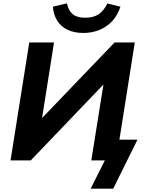

<svg xmlns="http://www.w3.org/2000/svg" viewBox="-20 -959 867 1148"><path d="M522 169 607 0H526L603 -482L617 -473L164 0H43L155 -705H303L227 -225L213 -234L665 -705H786L694 -124H802L657 169ZM479 -762Q423 -762 383.5 -781Q344 -800 322 -835.5Q300 -871 296 -919L380 -939Q390 -894 415.5 -873.5Q441 -853 490 -853Q539 -853 570 -874Q601 -895 622 -938L700 -919Q684 -869 652 -834Q620 -799 575.5 -780.5Q531 -762 479 -762Z"/></svg>

Font: Nunito Sans 9pt ExtraBold
Style: Italic
Weight: 800
Italic angle: -9°
Version: Version 3.101;gftools[0.9.27]